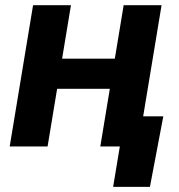

<svg xmlns="http://www.w3.org/2000/svg" viewBox="-20 -566 690 742"><path d="M464.3 -339.3 445.1 -222.9H159.8L179 -339.3ZM254.2 -545.9 163.9 0H17.5L107.8 -545.9ZM604.4 -545.9 514 0H367.6L457.9 -545.9ZM417.2 156.2 443.1 0H401L420.2 -116.4H611.1L559.4 156.2Z"/></svg>

Font: Adwaita Sans
Style: Italic
Weight: 400
Italic angle: -9.39999°
Designer: Rasmus Andersson
Foundry: rsms
Version: Version 4.001;git-9221beed3